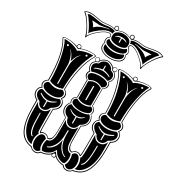

<svg xmlns="http://www.w3.org/2000/svg" viewBox="-245 -1192 1252 1366"><g transform="rotate(30 381.5 -509.0)"><path d="M273 -998Q261 -998 236 -992.5Q211 -987 197 -987Q187 -987 173.5 -988.5Q160 -990 154 -990Q143 -990 138 -989Q160 -971 167 -949Q186 -970 221.5 -982Q257 -994 278 -995L277 -997L278 -998ZM427 -973Q430 -974 427 -976Q425 -978 423 -979Q412 -992 382 -992Q352 -992 339 -976Q335 -970 337 -970Q353 -983 374 -983H378V-952Q378 -947 382 -947Q386 -947 386 -952V-983Q406 -983 427 -973ZM567 -987Q552 -987 527 -992.5Q502 -998 490 -998H486V-997V-995Q506 -994 541.5 -982Q577 -970 596 -949Q603 -971 626 -989Q620 -990 610 -990Q603 -990 589.5 -988.5Q576 -987 567 -987ZM317 -1001Q309 -991 309 -978Q303 -984 292 -984Q258 -984 212.5 -949Q167 -914 159 -895Q152 -921 126.5 -962Q101 -1003 88 -1011Q97 -1019 110 -1019Q111 -1019 112.5 -1018.5Q114 -1018 115 -1018Q134 -1017 164.5 -1011Q195 -1005 214 -1005Q226 -1005 245 -1008Q264 -1011 275 -1011Q304 -1011 317 -1001ZM457 -892Q462 -884 462 -876Q462 -857 437 -843.5Q412 -830 382 -830Q349 -830 325.5 -842.5Q302 -855 302 -876Q302 -884 305 -891Q338 -870 379 -870Q419 -870 457 -892ZM453 -937Q463 -928 463 -918Q463 -902 438.5 -891Q414 -880 382 -880Q348 -880 324 -890.5Q300 -901 300 -917Q301 -927 310 -937Q336 -914 382 -914Q428 -914 453 -937ZM382 -1018Q411 -1018 430 -1004.5Q449 -991 449 -966Q449 -954 444 -942Q423 -924 384 -924Q342 -924 320 -943Q316 -953 316 -966Q317 -989 326 -998Q349 -1018 382 -1018ZM447 -1001Q460 -1011 489 -1011Q500 -1011 519 -1008Q538 -1005 550 -1005Q569 -1005 599.5 -1011Q630 -1017 649 -1018Q650 -1018 651.5 -1018.5Q653 -1019 654 -1019Q667 -1019 677 -1011Q663 -1003 637.5 -962Q612 -921 605 -895Q597 -914 551.5 -949Q506 -984 472 -984Q461 -984 455 -978Q455 -991 447 -1001ZM318 -1009Q299 -1019 268 -1019Q258 -1019 240 -1016.5Q222 -1014 210 -1014Q191 -1014 162.5 -1020Q134 -1026 114 -1027Q79 -1027 66 -1017Q90 -997 117.5 -953Q145 -909 157 -874Q173 -903 217 -939Q261 -975 290 -975Q303 -975 308 -962Q312 -948 304 -944Q291 -935 291 -916Q292 -903 297 -898Q292 -886 292 -876Q292 -849 319 -835Q346 -821 382 -821Q417 -821 443.5 -835Q470 -849 470 -875Q470 -886 466 -898Q472 -905 473 -918Q473 -935 459 -944Q452 -949 455 -962Q459 -975 473 -975Q502 -975 546 -939Q590 -903 606 -874Q618 -909 645.5 -953Q673 -997 698 -1017Q682 -1027 649 -1027Q629 -1026 600.5 -1020Q572 -1014 553 -1014Q541 -1014 523.5 -1016.5Q506 -1019 496 -1019Q468 -1019 445 -1009Q409 -1026 381.5 -1026Q354 -1026 318 -1009ZM318 -1016Q330 -1017 330 -1029Q329 -1040 318 -1042Q312 -1042 308.5 -1037.5Q305 -1033 305 -1027Q305 -1022 309.5 -1018.5Q314 -1015 318 -1016ZM432 -1027Q432 -1016 443 -1016Q457 -1016 457 -1029Q455 -1040 445 -1042Q440 -1042 436 -1037.5Q432 -1033 432 -1027ZM553 -1018Q572 -1018 603.5 -1025Q635 -1032 658 -1032Q684 -1032 704 -1018Q706 -1018 706 -1017Q706 -1015 704 -1014Q677 -994 645 -943.5Q613 -893 610 -863L604 -861V-862Q599 -889 551.5 -930Q504 -971 473 -971Q464 -970 459 -961Q457 -951 462 -948Q477 -937 477 -916Q477 -902 470 -896Q475 -883 475 -873Q475 -845 447 -830.5Q419 -816 381.5 -816Q344 -816 315.5 -831Q287 -846 287 -874Q288 -884 292 -897Q286 -904 286 -916Q286 -937 302 -948Q307 -952 304 -961Q299 -971 290 -971Q259 -971 211 -929.5Q163 -888 159 -862Q158 -860 153 -862Q146 -898 116.5 -946Q87 -994 60 -1014Q58 -1017 58 -1018Q58 -1018 59 -1018Q79 -1032 105 -1032Q128 -1032 159.5 -1025Q191 -1018 210 -1018Q222 -1018 240 -1020.5Q258 -1023 268 -1023Q286 -1023 304 -1018Q301 -1024 301 -1029Q301 -1036 306 -1041Q311 -1046 317.5 -1046Q324 -1046 329 -1041Q334 -1036 334 -1030Q334 -1022 330 -1018Q360 -1030 382 -1030Q403 -1030 430 -1019Q428 -1023 428 -1029Q428 -1036 433 -1041Q438 -1046 445 -1046Q451 -1046 456.5 -1041Q462 -1036 462 -1030Q462 -1022 457 -1018Q474 -1023 496 -1023Q506 -1023 523.5 -1020.5Q541 -1018 553 -1018ZM382 -35Q377 -35 373 -30.5Q369 -26 369 -22Q369 -10 380 -10Q386 -10 390.5 -14Q395 -18 394 -24Q390 -28 386 -34Q385 -35 382 -35ZM380 -39H382H383Q383 -41 382 -42Q380 -41 380 -39ZM325 -765Q325 -771 321.5 -776.5Q318 -782 310 -782Q304 -782 300.5 -777Q297 -772 297 -766Q297 -752 310 -752Q317 -752 322 -758Q324 -761 325 -765ZM215 -467Q242 -452 242 -426Q242 -413 230 -400Q254 -383 254 -356Q254 -321 215 -301V-223Q215 -124 219 -117Q227 -127 245 -127Q272 -127 282 -108Q294 -109 302 -116.5Q310 -124 313 -137Q316 -150 317 -161Q318 -172 318 -189V-202V-297Q299 -304 287.5 -320.5Q276 -337 276 -358Q276 -384 297 -407Q291 -416 291 -426Q291 -438 298.5 -448.5Q306 -459 317 -464V-605Q291 -619 291 -642Q291 -656 301 -668Q283 -688 283 -710Q283 -735 306 -750Q294 -752 294 -767Q294 -775 299.5 -780Q305 -785 311 -785Q326 -785 328 -770Q337 -783 352 -790.5Q367 -798 381.5 -798Q396 -798 411.5 -790.5Q427 -783 435 -770Q438 -785 453 -785Q459 -785 464.5 -780Q470 -775 470 -767Q470 -752 457 -750Q480 -735 480 -710Q480 -688 462 -668Q472 -656 472 -642Q472 -619 446 -605V-464Q457 -459 464.5 -448.5Q472 -438 472 -426Q472 -416 466 -407Q487 -384 487 -358Q487 -338 475.5 -321.5Q464 -305 446 -297V-193Q446 -176 446.5 -164.5Q447 -153 450.5 -139Q454 -125 461.5 -117Q469 -109 481 -108Q492 -127 518 -127Q536 -127 544 -117Q546 -120 547 -146.5Q548 -173 548 -198V-223V-301Q510 -320 510 -355Q510 -383 533 -400Q522 -413 522 -427Q522 -452 548 -467Q548 -550 529.5 -634.5Q511 -719 477 -774Q475 -775 475 -779Q475 -790 510 -790Q555 -790 597 -775Q596 -778 596 -782Q596 -789 601 -793.5Q606 -798 613 -798Q620 -798 625 -792.5Q630 -787 630 -780V-776Q668 -790 712 -790Q746 -790 746 -778Q746 -777 745 -774Q685 -681 685 -467Q708 -454 711 -434V-430Q711 -412 700 -400Q723 -384 723 -357Q723 -321 686 -301V-239Q686 -130 655.5 -66.5Q625 -3 552 8Q536 28 510 28Q486 28 473 9Q425 5 398 -20Q396 -6 382 -6Q366 -6 365 -21Q338 5 290 9Q277 28 254 28Q228 28 212 8Q138 -3 108 -66.5Q78 -130 78 -239V-301Q40 -321 40 -357Q40 -385 63 -400Q52 -412 52 -430V-434Q56 -454 78 -467Q78 -680 19 -774Q18 -777 18 -778Q18 -790 51 -790Q94 -790 134 -777V-780Q134 -787 138.5 -792.5Q143 -798 150 -798Q158 -798 162.5 -793Q167 -788 167 -782Q167 -778 166 -775Q208 -790 254 -790Q288 -790 288 -779Q288 -775 286 -774Q252 -719 233.5 -634Q215 -549 215 -467ZM626 -780Q626 -785 622 -789.5Q618 -794 613 -794Q600 -794 600 -782Q600 -777 602 -774Q608 -771 612 -769Q622 -774 624 -774Q626 -778 626 -780ZM466 -774Q459 -786 446 -781Q439 -776 439 -766Q439 -759 445 -755Q453 -752 458 -754Q471 -760 466 -774ZM163 -782Q163 -794 150 -794Q146 -794 142 -789.5Q138 -785 138 -780Q138 -778 139 -774Q147 -772 152 -769Q153 -770 156 -771Q159 -772 160 -773Q163 -776 163 -782ZM705 -429Q705 -440 697.5 -450Q690 -460 680 -464Q680 -679 738 -773Q740 -776 740 -778Q740 -787 713 -787Q668 -787 627 -770Q623 -765 614 -764Q610 -762 600 -769Q560 -787 509 -787Q482 -787 482 -778Q482 -774 483 -773Q517 -717 535 -633Q553 -549 553 -464Q528 -454 528 -429Q528 -413 539 -401Q542 -398 538 -396Q516 -386 516 -358Q516 -322 553 -305V-218V-188Q553 -118 549 -113Q544 -109 542 -111Q534 -122 516 -122Q492 -122 483 -102H482Q468 -102 459 -109.5Q450 -117 446.5 -132Q443 -147 442 -159.5Q441 -172 441 -190V-299Q460 -308 471 -323.5Q482 -339 482 -358Q482 -385 462 -407Q467 -415 467 -425Q467 -437 459.5 -447.5Q452 -458 442 -462V-606Q466 -620 466 -643Q466 -656 457 -666Q456 -666 456 -667.5Q456 -669 457 -670Q475 -688 475 -709Q475 -725 465 -737Q455 -749 438 -753Q434 -770 415.5 -781.5Q397 -793 381.5 -793Q366 -793 347.5 -781.5Q329 -770 326 -753Q308 -749 298 -737Q288 -725 288 -710Q288 -689 307 -670Q308 -669 308 -667.5Q308 -666 307 -666Q298 -655 298 -642Q298 -620 322 -606V-462Q311 -458 303.5 -447.5Q296 -437 296 -425Q296 -415 302 -407Q282 -386 282 -358Q282 -339 293 -322.5Q304 -306 322 -299V-190Q322 -172 321 -159.5Q320 -147 316.5 -132Q313 -117 304.5 -109.5Q296 -102 282 -102H281Q271 -122 247 -122Q230 -122 222 -111Q220 -109 214 -113Q210 -118 210 -188V-218V-305Q247 -322 247 -358Q247 -386 226 -396Q221 -398 224 -401Q235 -413 235 -429Q235 -454 210 -464Q210 -549 228 -633Q246 -717 281 -773Q282 -774 282 -778Q282 -787 254 -787Q203 -787 162 -769Q155 -761 150 -764Q141 -765 137 -770Q95 -787 50 -787Q23 -787 23 -778Q23 -776 25 -773Q84 -678 84 -464Q73 -460 65.5 -450Q58 -440 58 -429Q58 -414 69 -401Q73 -398 68 -396Q59 -392 52.5 -382Q46 -372 46 -359Q46 -323 84 -305V-239Q84 -132 113.5 -70Q143 -8 214 2Q227 22 253 22Q276 22 286 3Q353 -1 378 -49Q382 -53 384 -49Q409 -1 477 3Q487 22 510 22Q537 22 550 2Q621 -8 650.5 -70Q680 -132 680 -239V-305Q717 -322 717 -358Q717 -387 695 -396Q691 -398 694 -401Q705 -413 705 -429ZM729 -778Q705 -738 687.5 -651.5Q670 -565 670 -467Q640 -454 614 -454Q589 -454 562 -465Q562 -562 543 -643.5Q524 -725 494 -777H498Q531 -777 565 -768Q599 -759 612 -748Q625 -760 657 -769Q689 -778 722 -778ZM447 -671Q419 -683 381.5 -683Q344 -683 316 -671Q297 -686 297 -709Q297 -738 333 -748Q336 -764 351 -774.5Q366 -785 382 -785Q395 -785 411.5 -774Q428 -763 430 -748Q466 -738 466 -709Q466 -686 447 -671ZM695 -429Q695 -410 677 -398Q653 -383 612 -383Q581 -383 559 -394.5Q537 -406 537 -429Q537 -439 545.5 -447Q554 -455 562 -455Q564 -455 565 -454Q591 -442 614 -442Q634 -442 666 -455Q667 -455 668 -455.5Q669 -456 670 -456Q677 -456 686 -447.5Q695 -439 695 -429ZM433 -610Q406 -626 379 -626Q354 -626 330 -610Q306 -622 306 -640Q306 -672 382 -674Q458 -672 458 -640Q458 -622 433 -610ZM707 -356Q706 -325 661 -303Q657 -287 645 -276.5Q633 -266 617 -266Q601 -266 589 -276Q577 -286 571 -302Q558 -310 550 -316Q542 -322 533.5 -333.5Q525 -345 524 -358Q524 -373 538 -386Q544 -391 550 -387Q580 -373 612.5 -373Q645 -373 681 -388Q687 -391 695 -386Q707 -375 707 -356ZM433 -460Q408 -447 382 -447Q356 -447 330 -460V-601Q355 -618 381.5 -618Q408 -618 433 -601ZM444 -404Q415 -390 382 -390Q349 -390 320 -404Q305 -410 305 -430Q305 -438 311.5 -445Q318 -452 326 -454Q348 -438 382 -438Q416 -438 437 -454Q446 -452 452 -445Q458 -438 458 -430Q458 -411 444 -404ZM270 -777Q239 -725 220 -643.5Q201 -562 201 -465Q175 -454 149 -454Q125 -454 94 -467Q94 -565 76.5 -651.5Q59 -738 34 -778H42Q74 -778 106 -769Q138 -760 152 -748Q165 -759 198.5 -768Q232 -777 266 -777ZM670 -218Q670 -122 636 -67.5Q602 -13 558 -12Q566 -26 566 -49Q566 -80 552 -102Q558 -104 560 -111Q564 -135 564 -218V-297Q580 -257 617 -257Q655 -257 670 -298ZM454 -400Q474 -385 474 -360Q474 -322 432 -302Q422 -256 382 -256Q362 -256 349.5 -269Q337 -282 333 -305Q312 -312 301 -327.5Q290 -343 290 -362Q290 -388 310 -400Q333 -383 381.5 -383Q430 -383 454 -400ZM516 -112Q535 -112 545 -92Q555 -72 555 -47Q555 -33 550.5 -19.5Q546 -6 536 3.5Q526 13 511 13Q503 13 494.5 7.5Q486 2 483 -6Q496 -20 496 -52Q496 -73 490 -94Q501 -111 515 -112ZM226 -429Q226 -406 204.5 -394.5Q183 -383 151 -383Q111 -383 86 -398Q68 -410 68 -429Q68 -439 77 -447.5Q86 -456 94 -456Q94 -456 95 -455.5Q96 -455 97 -455Q129 -442 150 -442Q172 -442 198 -454Q199 -455 202 -455Q209 -455 217.5 -447Q226 -439 226 -429ZM480 -91Q486 -73 486 -55Q486 -29 473 -9Q470 -8 465 -8Q444 -8 421 -22Q398 -36 390 -54Q385 -64 382 -66Q381 -65 374 -54Q365 -36 342.5 -22Q320 -8 298 -8Q293 -8 290 -9Q277 -29 277 -55Q277 -73 283 -91Q299 -93 309 -101.5Q319 -110 323.5 -125Q328 -140 329 -152.5Q330 -165 330 -184V-202V-280H333Q346 -247 382 -247Q417 -247 432 -280H434L433 -202V-184Q433 -165 434 -152.5Q435 -140 439.5 -125Q444 -110 454 -101.5Q464 -93 480 -91ZM239 -358Q239 -340 226 -327Q213 -314 192 -302Q178 -266 146 -266Q130 -266 118 -276.5Q106 -287 102 -303Q57 -325 56 -356Q56 -375 68 -386Q76 -391 82 -388Q118 -373 150.5 -373Q183 -373 213 -387Q219 -391 226 -386Q239 -373 239 -358ZM212 -102Q198 -77 198 -48Q198 -26 205 -12Q162 -13 128 -67.5Q94 -122 94 -218V-298Q108 -257 146 -257Q182 -257 200 -297V-218Q200 -127 204 -111Q205 -104 212 -102ZM208 -47Q208 -72 218 -92Q228 -112 247 -112H248Q262 -111 274 -94Q267 -73 267 -52Q267 -19 281 -6Q278 2 269.5 7.5Q261 13 253 13Q231 13 219.5 -5.5Q208 -24 208 -47ZM691 -746Q694 -747 694 -751Q694 -755 691 -757Q688 -759 683 -757Q675 -753 682 -746Q687 -741 691 -746ZM539 -746Q543 -749 541.5 -754Q540 -759 534 -759Q532 -759 531 -758Q527 -756 527.5 -751.5Q528 -747 531.5 -745.5Q535 -744 539 -746ZM662 -739Q649 -730 638 -713Q621 -686 614 -662Q606 -690 591 -713Q578 -729 565 -738Q572 -732 586 -713Q594 -701 602 -675.5Q610 -650 610 -630V-480Q610 -475 614 -475Q618 -475 618 -480V-628Q618 -648 626 -674Q634 -700 642 -713Q655 -734 662 -739ZM444 -705Q437 -711 418 -717.5Q399 -724 386 -725L385 -755Q385 -758 381.5 -758Q378 -758 378 -755V-725Q365 -724 345.5 -717.5Q326 -711 320 -705Q316 -701 318 -699Q319 -698 322 -700Q331 -706 349 -711Q367 -716 382 -716Q394 -716 413.5 -711Q433 -706 442 -700Q446 -697 446 -700Q446 -702 444 -705ZM229 -759Q221 -759 221.5 -752Q222 -745 229 -745Q236 -745 236 -753Q236 -759 229 -759ZM682 -355Q684 -356 684 -358Q684 -360 682.5 -361Q681 -362 678 -361Q646 -340 617 -340Q589 -340 558 -362Q554 -365 554 -361Q554 -359 556 -357Q587 -332 613 -331V-286Q613 -282 617 -282Q621 -282 621 -286L622 -331Q649 -332 682 -355ZM386 -480V-586Q386 -591 381.5 -591Q377 -591 377 -586V-480Q377 -474 381.5 -474Q386 -474 386 -480ZM72 -746Q78 -739 83 -748Q86 -754 80 -757Q77 -758 76 -758Q69 -758 69 -751Q69 -747 72 -746ZM198 -738Q185 -729 172 -713Q158 -690 150 -662Q142 -690 126 -713Q114 -730 102 -739Q105 -736 122 -713Q130 -700 138 -674Q146 -648 146 -628V-480Q146 -475 150 -475Q154 -475 154 -480V-630Q154 -650 161.5 -675.5Q169 -701 177 -713Q191 -732 198 -738ZM620 -234Q620 -236 616.5 -236Q613 -236 613 -234Q613 -147 606 -118Q598 -74 582 -68Q579 -66 580 -63.5Q581 -61 584 -62Q620 -71 620 -218V-224ZM438 -363Q442 -367 439 -367Q439 -367 436 -366Q410 -345 382 -345Q346 -348 325 -366Q322 -367 321 -367Q318 -367 322 -363Q331 -353 346 -345.5Q361 -338 374 -338H378V-288Q378 -283 382 -283Q386 -283 386 -288V-338H389Q416 -338 438 -363ZM454 -55Q431 -61 408.5 -97Q386 -133 386 -192V-224Q386 -228 382 -228Q378 -228 378 -224V-192Q378 -132 355.5 -96.5Q333 -61 310 -54Q306 -53 308 -49Q310 -48 311 -48H312Q333 -53 354.5 -78.5Q376 -104 382 -150Q390 -106 411 -80.5Q432 -55 453 -49Q457 -47 457 -52Q457 -54 454 -55ZM208 -357Q210 -358 210 -361Q210 -362 208 -362Q206 -362 206 -362Q174 -340 146 -340Q117 -340 85 -361Q84 -362 82 -362Q79 -362 79 -358Q79 -356 82 -355Q114 -332 142 -331V-286Q142 -282 146 -282Q150 -282 150 -286V-331Q177 -332 208 -357ZM181 -68Q165 -74 157 -118Q154 -131 152.5 -160Q151 -189 151 -211L150 -234Q150 -236 147 -236Q144 -236 144 -234V-210Q144 -139 149 -115Q158 -67 179 -62H180Q183 -62 183 -65Q183 -67 181 -68Z"/></g></svg>

Font: Indiction Unicode
Style: Normal
Weight: 500
Version: Version 1.1